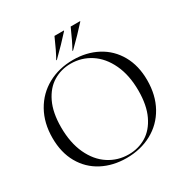

<svg xmlns="http://www.w3.org/2000/svg" viewBox="-209 -1092 1223 1273"><g transform="rotate(-30 403.0 -455.5)"><path d="M35 -346Q35 -460 83.5 -546.5Q132 -633 217.5 -680Q303 -727 411 -727Q514 -727 596 -683.5Q678 -640 724.5 -558Q771 -476 771 -365Q771 -250 723 -164Q675 -78 589.5 -31.5Q504 15 396 15Q292 15 210 -28Q128 -71 81.5 -152.5Q35 -234 35 -346ZM420 1Q494 1 554 -35Q614 -71 650 -146.5Q686 -222 686 -334Q686 -452 645.5 -538Q605 -624 536.5 -668.5Q468 -713 385 -713Q312 -713 252 -677Q192 -641 156 -566Q120 -491 120 -379Q120 -260 160 -174Q200 -88 268.5 -43.5Q337 1 420 1ZM509 -926H581V-923Q523 -858 443 -780H438Q469 -834 509 -926ZM385 -926H457V-923Q399 -858 319 -780H314Q345 -834 385 -926Z"/></g></svg>

Font: Nyght Serif Light
Style: Regular
Weight: 300
Designer: Maksym Kobuzan
Version: Version 0.410